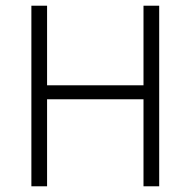

<svg xmlns="http://www.w3.org/2000/svg" viewBox="-20 -653 668 673"><path d="M145 0H90V-633H145V-354H483V-633H538V0H483V-305H145Z"/></svg>

Font: Tajawal Light
Style: Regular
Weight: 300
Designer: Boutros Fonts
Foundry: Created by Boutros International 2017
Version: Version 1.700